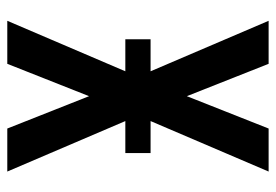

<svg xmlns="http://www.w3.org/2000/svg" viewBox="-138 -638 775 540"><g transform="rotate(90 250.0 -367.5)"><path d="M38 0 180 -332H90V-403H180L38 -735H159L250 -505L341 -735H462L320 -403H410V-332H320L462 0H341L250 -230L159 0Z"/></g></svg>

Font: Iosevka SS04
Style: Bold
Weight: 700
Monospace: yes
Designer: Belleve Invis
Foundry: Belleve Invis
Version: Version 19.0.0; ttfautohint (v1.8.4)